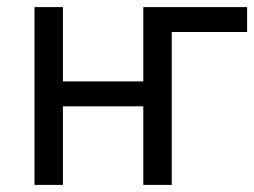

<svg xmlns="http://www.w3.org/2000/svg" viewBox="-20 -520 715 540"><path d="M675 -430H463V0H383V-221H157V0H77V-500H157V-291H383V-500H675Z"/></svg>

Font: PT Sans
Style: Regular
Weight: 400
Version: Version 2.003W OFL; ttfautohint (v1.6)